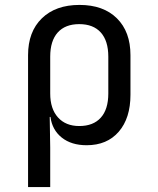

<svg xmlns="http://www.w3.org/2000/svg" viewBox="-20 -580 640 780"><path d="M94 180V-356Q94 -451 150 -505.5Q206 -560 303 -560Q400 -560 455 -505.5Q510 -451 510 -356V-195Q510 -100 462.5 -45Q415 10 332 10Q270 10 231 -21Q192 -52 185 -105H182L184 20V180ZM302 -68Q359 -68 389.5 -102Q420 -136 420 -200V-350Q420 -414 389.5 -448Q359 -482 302 -482Q245 -482 214.5 -448Q184 -414 184 -350V-200Q184 -138 215.5 -103Q247 -68 302 -68Z"/></svg>

Font: NKDuy Mono
Style: Regular
Weight: 400
Monospace: yes
Designer: NKDuy
Foundry: NKDuy
Version: Version 2.251; ttfautohint (v1.8.4.7-5d5b)